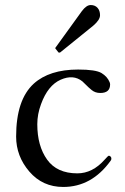

<svg xmlns="http://www.w3.org/2000/svg" viewBox="-20 -729 496 762"><path d="M417 -394Q417 -360 378 -360Q358 -360 344 -371.5Q330 -383 322.5 -391Q315 -399 307 -406Q271 -435 220.5 -412.5Q170 -390 143 -316Q128 -276 128 -236Q128 -150 167 -95.5Q206 -41 287 -41Q347 -41 395 -95Q409 -111 412 -111Q415 -111 418.5 -108Q422 -105 422 -99.5Q422 -94 419 -91Q344 13 231 13Q149 13 96.5 -48Q44 -109 44 -187Q44 -333 114 -397Q176 -453 290 -453Q360 -453 383 -439Q406 -425 415 -403Q417 -398 417 -394ZM201 -535Q199 -537 199 -538Q199 -539 201 -541L305 -685Q323 -709 340 -709Q357 -709 367 -698Q377 -687 377 -668.5Q377 -650 350 -627L219 -521Q216 -520 214.5 -520Q213 -520 212 -521Z"/></svg>

Font: Cardo
Style: Regular
Weight: 400
Designer: David J. Perry
Foundry: David J. Perry
Version: Version 1.0451